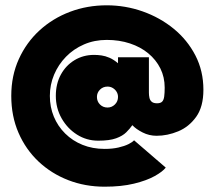

<svg xmlns="http://www.w3.org/2000/svg" viewBox="-20 -692 797 724"><path d="M374.5 12Q301 12 237.2 -12.8Q173.5 -37.5 125.2 -83Q77 -128.5 49.8 -191.2Q22.5 -254 22.5 -330.5Q22.5 -406.5 51 -469.2Q79.5 -532 129.2 -577.5Q179 -623 244 -647.5Q309 -672 382.5 -672Q452.5 -672 517.8 -649Q583 -626 634.8 -583.8Q686.5 -541.5 716.8 -483Q747 -424.5 747 -353.5Q747 -289.5 719.8 -251.5Q692.5 -213.5 652 -196.8Q611.5 -180 570.5 -180Q542.5 -180 517.8 -192.5Q493 -205 479 -220Q470 -207 456.2 -193.2Q442.5 -179.5 417.8 -170.5Q393 -161.5 350.5 -161.5Q306.5 -161.5 270.2 -184.5Q234 -207.5 212.2 -246Q190.5 -284.5 190.5 -330.5Q190.5 -376 209.5 -410.8Q228.5 -445.5 261.2 -465.2Q294 -485 334.5 -485Q348 -485 362.5 -483Q377 -481 392.8 -474.2Q408.5 -467.5 425 -453.5V-476H541.5V-342.5Q541.5 -332.5 543.5 -323.2Q545.5 -314 552.2 -308.2Q559 -302.5 572 -302.5Q585.5 -302.5 591.5 -308.8Q597.5 -315 599.2 -328.2Q601 -341.5 601 -361.5Q601 -401 584.8 -433.8Q568.5 -466.5 539.2 -490.8Q510 -515 470 -528.2Q430 -541.5 382.5 -541.5Q336 -541.5 296.8 -524.5Q257.5 -507.5 228.8 -478Q200 -448.5 184 -410.5Q168 -372.5 168 -330.5Q168 -288.5 183 -252.2Q198 -216 225.8 -188.5Q253.5 -161 291.2 -145.8Q329 -130.5 374.5 -130.5Q404 -130.5 426.8 -135.8Q449.5 -141 464.5 -148.5Q479.5 -156 485.5 -163L605 -60Q593 -44.5 562.8 -27.8Q532.5 -11 485.2 0.5Q438 12 374.5 12ZM385.5 -286.5Q401.5 -286.5 413.2 -298Q425 -309.5 425 -326.5Q425 -337.5 419.5 -346.2Q414 -355 405.2 -360.2Q396.5 -365.5 385.5 -365.5Q368.5 -365.5 357 -354Q345.5 -342.5 345.5 -326.5Q345.5 -309.5 357 -298Q368.5 -286.5 385.5 -286.5Z"/></svg>

Font: League Spartan Thin Black
Style: Regular
Weight: 900
Version: Version 2.002